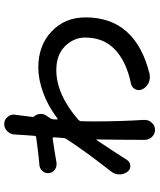

<svg xmlns="http://www.w3.org/2000/svg" viewBox="54 -742 727 874"><g transform="rotate(-90 417.0 -304.5)"><path d="M322.3 -520.5Q321.3 -515.6 324.2 -512.7Q335 -501 335.9 -484.4Q336.9 -467.8 327.1 -455.1Q322.3 -447.3 316.4 -439.5Q312.5 -432.6 311.5 -425.8Q310.5 -418.9 310.5 -409.2Q309.6 -407.2 311.5 -406.2Q313.5 -405.3 315.4 -406.2Q372.1 -449.2 433.1 -471.2Q494.1 -493.2 546.9 -493.2Q647.5 -493.2 711.4 -432.6Q775.4 -372.1 775.4 -278.3Q775.4 -49.8 516.6 13.7Q509.8 14.6 502 14.6Q489.3 14.6 476.6 8.8Q457 -1 448.2 -19.5Q444.3 -27.3 444.3 -35.2Q444.3 -43.9 448.2 -51.8Q456.1 -67.4 473.6 -71.3Q573.2 -91.8 628.4 -143.6Q683.6 -195.3 683.6 -280.3Q683.6 -331.1 644.5 -371.1Q605.5 -411.1 535.2 -411.1Q424.8 -411.1 308.6 -310.5Q303.7 -305.7 302.7 -298.8Q301.8 -262.7 301.8 -244.1Q301.8 -123 308.6 -14.6V-7.8Q308.6 9.8 295.9 23.4Q283.2 38.1 263.7 38.1Q244.1 38.1 231 23.9Q217.8 9.8 217.8 -9.8V-12.7Q217.8 -31.2 218.3 -106Q218.8 -180.7 219.7 -226.6Q219.7 -228.5 218.3 -229Q216.8 -229.5 216.8 -227.5Q203.1 -208 171.9 -159.7Q140.6 -111.3 126 -88.9Q116.2 -74.2 98.6 -74.2Q82 -74.2 72.3 -87.9Q60.5 -103.5 60.5 -123Q60.5 -145.5 74.2 -162.1Q166 -279.3 221.7 -365.2Q225.6 -371.1 226.1 -378.4Q226.6 -385.7 228 -400.4Q229.5 -415 229.5 -421.9Q229.5 -424.8 227.5 -426.8Q225.6 -428.7 222.7 -427.7Q151.4 -417 113.3 -410.2Q109.4 -410.2 105.5 -410.2Q92.8 -410.2 82 -418Q66.4 -429.7 66.4 -449.2Q66.4 -463.9 76.2 -474.6Q87.9 -487.3 104.5 -488.3Q114.3 -489.3 118.2 -489.3Q166 -494.1 229.5 -502.9Q236.3 -503.9 236.3 -511.7Q237.3 -528.3 239.3 -552.7Q241.2 -577.1 241.2 -584Q242.2 -589.8 242.2 -598.6Q242.2 -619.1 256.8 -633.8Q270.5 -648.4 290 -648.4Q290 -648.4 291 -648.4Q310.5 -647.5 323.2 -631.8Q333 -620.1 333 -604.5Q333 -601.6 332 -597.7Q327.1 -560.5 322.3 -520.5Z"/></g></svg>

Font: Gen Jyuu Gothic P Medium
Style: Regular
Weight: 500
Designer: [Source Han Sans]
Ryoko NISHIZUKA  (kana & ideographs); Paul D. Hunt (Latin, Greek & Cyrillic); Wenlong ZHANG  (bopomofo
Version: Version 1.002.20150607